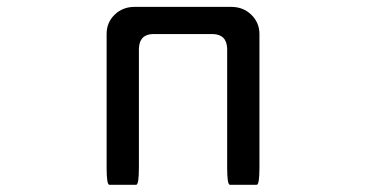

<svg xmlns="http://www.w3.org/2000/svg" viewBox="-20 -504 1040 546"><path d="M626 -365.2Q625 -406.2 585 -407.2H415Q376 -406.2 375 -365.2V-27.3Q375 21.5 367.2 21.5Q367.2 21.5 291 21.5Q283.2 21.5 283.2 -27.3V-407.2Q283.2 -440.4 306.2 -462.4Q329.1 -484.4 362.3 -484.4H637.7Q671.9 -484.4 694.8 -461.9Q717.8 -439.5 717.8 -407.2V-27.3Q717.8 21.5 710 21.5H633.8Q626 21.5 626 -27.3V-365.2Z"/></svg>

Font: YuPearl-Regular
Style: Regular
Weight: 400
Designer: Max Yao
Foundry: Max-Everyday
Version: Version 1.011; ttfautohint (v1.8.3)